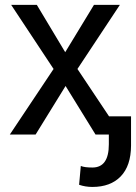

<svg xmlns="http://www.w3.org/2000/svg" viewBox="-20 -548 554 782"><path d="M245.6 -335.4 362.8 -528.3H468.3L295.4 -267.1L473.6 0H369.1L247.1 -197.8L125 0H20L198.2 -267.1L25.4 -528.3H129.9ZM513.7 -74.2V45.4Q513.2 127.4 471.7 170.4Q430.2 213.4 356.4 213.4Q327.6 213.4 302.2 204.6L309.1 127.9Q323.7 134.3 356.4 134.3Q423.3 134.3 423.3 39.6V-74.2Z"/></svg>

Font: RobotoInd
Style: Regular
Weight: 400
Designer: Google
Version: Version 2.001101; 2014